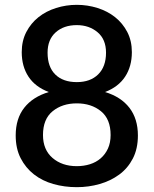

<svg xmlns="http://www.w3.org/2000/svg" viewBox="-20 -767 636 795"><path d="M415 -386Q470 -407 498 -449.5Q526 -492 526 -551Q526 -598 507 -634.5Q488 -671 456.5 -696Q425 -721 383.5 -734Q342 -747 298 -747Q254 -747 212.5 -734Q171 -721 139.5 -696Q108 -671 89 -634.5Q70 -598 70 -551Q70 -492 98 -449.5Q126 -407 182 -386Q116 -366 80.5 -321Q45 -276 45 -206Q45 -152 65.5 -112Q86 -72 120.5 -45Q155 -18 201 -5Q247 8 298 8Q347 8 392.5 -5Q438 -18 473.5 -44Q509 -70 530 -110.5Q551 -151 551 -206Q551 -275 516 -320.5Q481 -366 415 -386ZM298 -663Q349 -663 384 -633.5Q419 -604 419 -549Q419 -491 386.5 -459Q354 -427 298 -427Q241 -427 209 -458.5Q177 -490 177 -549Q177 -603 210.5 -633Q244 -663 298 -663ZM298 -79Q237 -79 197.5 -113Q158 -147 158 -208Q158 -274 198 -306.5Q238 -339 298 -339Q358 -339 398 -306.5Q438 -274 438 -208Q438 -176 427 -152Q416 -128 397 -111.5Q378 -95 352.5 -87Q327 -79 298 -79Z"/></svg>

Font: Alpha Sans Medium
Style: Regular
Weight: 500
Designer: [Spoqa Han Sans Neo] Dong-huui Kim  Younghwa Kang  Yujin Lee  [Noto Sans] Ryoko NISHIZUKA  (kana & ideographs); Paul D. 
Foundry: Spoqa (http://www.spoqa-han-sans.com)
Version: Version 1.100;hotconv 1.0.109;makeotfexe 2.5.65596